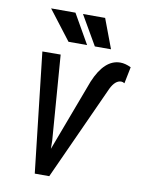

<svg xmlns="http://www.w3.org/2000/svg" viewBox="-82 -777 624 834"><g transform="rotate(10 230.0 -359.5)"><path d="M179.7 -154.3 180.2 -118.2 299.3 -435.5Q342.8 -539.6 412.6 -539.6Q434.6 -539.6 460 -527.3L445.3 -454.1Q437.5 -459 430.7 -459Q404.3 -459 384.8 -419.4L193.8 0H129.9L70.3 -528.3L150.9 -528.8ZM362.3 -589.4H291L215.8 -719.2H313.5ZM256.8 -589.4H174.8L75.2 -719.2H182.6Z"/></g></svg>

Font: MAUL Condensed Italic
Style: Condenced Regular Italic
Weight: 400
Italic angle: -12°
Designer: MAUL
Version: Version 1.0; 2020; ttfautohint (v1.8.3)